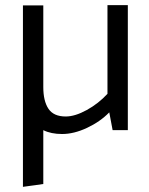

<svg xmlns="http://www.w3.org/2000/svg" viewBox="-20 -506 579 745"><path d="M476 -1H417L404 -70Q369 -34 318 -10Q267 14 221 14Q178 14 148 -1V208L69 219V-485H148V-168Q148 -114 168 -84Q188 -54 235 -54Q271 -54 316.5 -79Q362 -104 397 -142V-486H476Z"/></svg>

Font: Catamaran
Style: Regular
Weight: 400
Designer: Pria Ravichandran
Version: Version 1.000;PS 001.000;hotconv 1.0.70;makeotf.lib2.5.58329